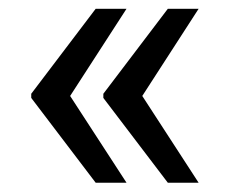

<svg xmlns="http://www.w3.org/2000/svg" viewBox="-20 -482 509 429"><path d="M136.7 -267.6 262.7 -73.7H193.8L49.8 -263.2V-272.5L193.8 -462.4H262.7ZM297.9 -267.6 423.8 -73.7H355L210.9 -263.2V-272.5L355 -462.4H423.8Z"/></svg>

Font: Noboto
Style: Regular
Weight: 400
Designer: Google
Version: Version 2.001101; 2014